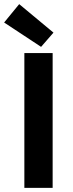

<svg xmlns="http://www.w3.org/2000/svg" viewBox="-39 -910 354 930"><path d="M160 -683 -19 -801 54 -890 220 -752ZM79 0V-653H216V0Z"/></svg>

Font: Assistant
Style: Bold
Weight: 700
Designer: Hebrew By Ben Nathan, Latin by Paul Hunt
Version: Version 2.001;PS 002.001;hotconv 1.0.88;makeotf.lib2.5.64775